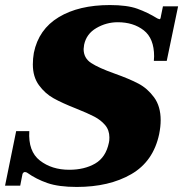

<svg xmlns="http://www.w3.org/2000/svg" viewBox="-24 -730 725 760"><path d="M84 -46Q80 -49 74 -49Q71 -49 68.5 -46.5Q66 -44 65 -41L56 5H-4L40 -211H92Q87 -131 134 -94.5Q181 -58 250 -58Q310 -58 352.5 -82.5Q395 -107 407 -165Q409 -172 409 -186Q409 -215 392 -235Q375 -255 349 -268.5Q323 -282 278 -300Q222 -322 188 -341Q154 -360 130 -393Q106 -426 106 -475Q106 -498 110 -521Q129 -614 208.5 -662Q288 -710 411 -710Q479 -710 519.5 -695.5Q560 -681 599 -657L607 -654Q610 -654 611 -657Q612 -660 612.5 -662.5Q613 -665 613 -666L621 -705H681L636 -489H585L586 -507Q586 -578 545 -610Q504 -642 442 -642Q397 -642 357.5 -619Q318 -596 309 -553Q307 -541 307 -536Q307 -500 337 -480.5Q367 -461 429 -439Q488 -418 524 -399Q560 -380 586 -344.5Q612 -309 612 -254Q612 -229 606 -199Q583 -91 495.5 -40.5Q408 10 280 10Q208 10 163.5 -5.5Q119 -21 84 -46Z"/></svg>

Font: Taviraj ExtraBold
Style: Italic
Weight: 800
Italic angle: -12°
Designer: Katatrad Team
Foundry: CadsonDemak
Version: Version 1.001